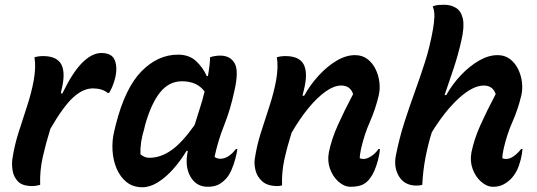

<svg xmlns="http://www.w3.org/2000/svg" viewBox="-20 -777 2260 808"><path d="M149 1Q144 2 135 4Q126 6 116 6Q74 6 55.5 -13.5Q37 -33 33 -59.5Q29 -86 32 -107Q40 -162 57.5 -217.5Q75 -273 93.5 -329Q112 -385 122 -439Q132 -496 125 -536Q142 -541 161 -541Q220 -541 238.5 -505Q257 -469 238 -395Q237 -390 236 -385L242 -383Q285 -472 326 -513Q367 -554 407 -554Q438 -554 454 -538Q465 -527 468.5 -502.5Q472 -478 464 -446Q454 -409 439 -386H433Q410 -405 371 -405Q330 -405 288.5 -367.5Q247 -330 192 -235Q173 -174 160 -116.5Q147 -59 149 1Z M729 -547Q776 -547 805 -520Q834 -493 850 -457H855Q859 -479 861.5 -500Q864 -521 864 -536Q884 -543 907 -543Q949 -543 967.5 -510.5Q986 -478 966 -393Q950 -317 923.5 -250.5Q897 -184 883 -117Q892 -109 908 -109Q941 -109 973 -150H979Q978 -142 976 -132.5Q974 -123 971 -111Q964 -84 954 -61.5Q944 -39 932 -26Q916 -8 898 0.5Q880 9 854 9Q806 9 781.5 -33.5Q757 -76 770 -140V-142H765Q739 -99 708 -64.5Q677 -30 644 -9.5Q611 11 579 11Q540 11 513 -10.5Q486 -32 471 -67Q456 -102 453.5 -144Q451 -186 461 -226L467 -251Q506 -406 575 -476.5Q644 -547 729 -547ZM571 -128Q579 -121 588 -117Q597 -113 609 -113Q656 -113 701.5 -145Q747 -177 799 -251Q809 -285 820.5 -319.5Q832 -354 841 -392Q809 -435 746 -435Q691 -435 653.5 -388Q616 -341 591 -252L587 -235Q569 -177 571 -128Z M1145 -536Q1162 -541 1181 -541Q1240 -541 1258.5 -505Q1277 -469 1258 -395Q1256 -385 1253 -374H1260Q1286 -421 1321.5 -459.5Q1357 -498 1396.5 -521.5Q1436 -545 1474 -545Q1504 -545 1525.5 -529Q1547 -513 1560 -487Q1573 -461 1576.5 -431.5Q1580 -402 1574 -376Q1560 -317 1536.5 -264Q1513 -211 1499 -149Q1497 -139 1495.5 -129Q1494 -119 1494 -111Q1502 -108 1510 -108Q1524 -108 1542 -119.5Q1560 -131 1573 -150H1579Q1578 -140 1576.5 -130Q1575 -120 1571 -104Q1557 -52 1538 -28Q1525 -9 1506 0Q1487 9 1455 9Q1429 9 1405 -12Q1381 -33 1369 -66Q1357 -99 1364 -136Q1375 -191 1402 -251Q1429 -311 1466 -381Q1454 -417 1416 -417Q1386 -417 1350.5 -392Q1315 -367 1278 -322Q1241 -277 1207 -218Q1189 -161 1177 -107Q1165 -53 1167 3Q1158 6 1148 6Q1106 6 1084 -13.5Q1062 -33 1055.5 -59.5Q1049 -86 1052 -107Q1060 -162 1077.5 -217.5Q1095 -273 1113.5 -329Q1132 -385 1142 -439Q1152 -496 1145 -536Z M2074 -545Q2104 -545 2125.5 -529Q2147 -513 2160 -487Q2173 -461 2176.5 -431.5Q2180 -402 2174 -376Q2160 -317 2136.5 -264Q2113 -211 2099 -149Q2097 -139 2095.5 -129Q2094 -119 2094 -111Q2102 -108 2110 -108Q2126 -108 2143 -120.5Q2160 -133 2173 -150H2179Q2178 -140 2176.5 -130Q2175 -120 2171 -104Q2164 -77 2154.5 -58.5Q2145 -40 2131 -25Q2115 -9 2097 0Q2079 9 2055 9Q2029 9 2005 -12Q1981 -33 1969 -66Q1957 -99 1964 -136Q1975 -191 2002 -251Q2029 -311 2066 -381Q2054 -417 2016 -417Q1970 -417 1911.5 -364Q1853 -311 1797 -220Q1781 -168 1770.5 -113.5Q1760 -59 1757 1Q1747 4 1733 4Q1683 4 1659.5 -34Q1636 -72 1646 -123Q1661 -198 1682 -263Q1703 -328 1725.5 -390Q1748 -452 1768.5 -516Q1789 -580 1802 -653Q1807 -681 1808 -706Q1809 -731 1801 -750Q1812 -755 1824 -756Q1836 -757 1849 -757Q1878 -757 1899.5 -743.5Q1921 -730 1928 -697.5Q1935 -665 1922 -608Q1908 -546 1889 -489Q1870 -432 1851 -377H1858Q1884 -423 1920 -461Q1956 -499 1996 -522Q2036 -545 2074 -545Z"/></svg>

Font: Recursive Sn Csl St SmB
Style: Italic
Weight: 600
Italic angle: -15°
Version: Version 1.079;hotconv 1.0.112;makeotfexe 2.5.65598; ttfautoh